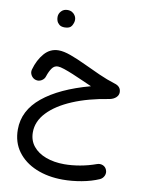

<svg xmlns="http://www.w3.org/2000/svg" viewBox="-105 -745 849 1135"><g transform="rotate(10 320.0 -177.5)"><path d="M155.3 -623.5Q155.3 -643.1 169.7 -658.4Q184.1 -673.8 207 -673.8Q223.1 -673.8 234.4 -667.2Q245.6 -660.6 252 -650.4Q260.3 -638.2 260.3 -623Q260.3 -606.9 249.5 -588.1Q238.8 -569.3 207 -569.3Q186 -569.3 174.8 -578.6Q163.6 -587.9 159.2 -600.1Q155.3 -610.4 155.3 -623.5ZM196.8 -429.7Q227.5 -429.7 270 -414.3Q312.5 -398.9 360.8 -376Q409.2 -353 459 -330.8Q508.8 -308.6 554.7 -294.4Q594.7 -283.2 594.7 -247.6Q594.7 -230.5 580.8 -217Q566.9 -203.6 543 -198.7Q418 -179.2 325.2 -139.9Q232.4 -100.6 181.2 -46.4Q129.9 7.8 129.9 73.2Q129.9 122.6 158 157Q186 191.4 234.9 209.5Q283.7 227.5 344.7 227.5Q389.6 227.5 439.2 218.8Q488.8 210 534.7 193.4Q553.2 186.5 570.1 193.1Q586.9 199.7 593.8 216.8Q601.1 234.4 593.8 251.7Q586.4 269 569.3 277.3Q522 297.9 464.6 308.3Q407.2 318.8 352.1 318.8Q262.7 318.8 191.9 289.3Q121.1 259.8 80.3 204.6Q39.6 149.4 39.6 72.3Q39.6 -41.5 139.2 -123Q238.8 -204.6 420.9 -253.9Q395 -265.1 364 -279.1Q333 -293 302.5 -305.7Q272 -318.4 247.1 -326.7Q222.2 -335 209 -335Q186.5 -335 172.9 -315.2Q159.2 -295.4 149.9 -267.1Q145 -249 128.2 -239Q111.3 -229 93.3 -233.9Q75.2 -238.8 65.2 -255.6Q55.2 -272.5 60.1 -290.5Q76.7 -350.1 111.3 -389.9Q146 -429.7 196.8 -429.7Z"/></g></svg>

Font: Mikhak-DS1-FD Medium
Style: Regular
Weight: 500
Designer: Amin Abedi
Version: Version 3.2